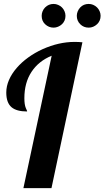

<svg xmlns="http://www.w3.org/2000/svg" viewBox="-20 -965 536 985"><path d="M211.4 -840.8Q193.8 -857.4 193.8 -883.8Q193.8 -896 198.5 -907.2Q203.1 -918.5 211.4 -926.8Q229.5 -944.8 254.9 -944.8Q267.1 -944.8 278.3 -939.9Q289.6 -935.1 297.9 -926.8Q306.2 -918.5 311 -907.2Q315.9 -896 315.9 -883.8Q315.9 -857.9 297.9 -840.8Q289.1 -832.5 277.8 -827.9Q266.6 -823.2 254.9 -823.2Q230 -823.2 211.4 -840.8ZM391.6 -840.8Q374 -858.4 374 -883.8Q374 -895.5 378.7 -906.7Q383.3 -918 391.6 -926.8Q408.7 -944.8 435.1 -944.8Q459 -944.8 478 -926.8Q486.3 -918.5 491.2 -907.2Q496.1 -896 496.1 -883.8Q496.1 -857.9 478 -840.8Q459 -823.2 435.1 -823.2Q409.2 -823.2 391.6 -840.8ZM245.1 -679.2Q177.7 -651.4 141.4 -595.9Q105 -540.5 105 -460.9Q105 -428.7 112.3 -411.1Q114.3 -404.8 117.2 -399.9Q119.1 -396.5 119.1 -393.1Q65.4 -393.1 39.6 -414.6Q12.2 -437.5 12.2 -490.2Q12.2 -522.5 26.1 -554.7Q40 -586.9 65.9 -616.7Q90.8 -645.5 124.5 -669.9Q158.2 -694.3 197.8 -712.4Q281.7 -750 362.8 -750Q385.3 -750 402.8 -748L244.1 0H100.1Z"/></svg>

Font: Pattaya
Style: Regular
Weight: 400
Designer: Pablo Impallari / Thai characters Designed by Thanarat Vachiruckul and Suppakit Chalermlarp
Foundry: Pablo Impallari
Version: Version 1.007;September 16, 2023;FontCreator 15.0.0.2934 64-